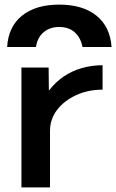

<svg xmlns="http://www.w3.org/2000/svg" viewBox="-20 -813 504 833"><path d="M237 -793Q339 -793 398.5 -745Q458 -697 464 -609H338Q330 -650 304 -673Q278 -696 237 -696Q196 -696 169 -673Q142 -650 136 -609H11Q16 -697 75.5 -745Q135 -793 237 -793ZM73 0V-520H191L192 -422H194Q220 -456 255.5 -480.5Q291 -505 334.5 -517.5Q378 -530 425 -530V-424Q362 -424 310 -400Q258 -376 227.5 -336Q197 -296 197 -245V0Z"/></svg>

Font: M PLUS 1 SemiBold
Style: Regular
Weight: 600
Designer: Coji Morishita
Foundry: UNDERFOREST DESIGN
Version: Version 1.001